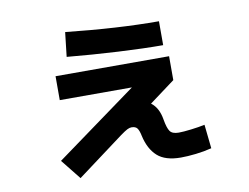

<svg xmlns="http://www.w3.org/2000/svg" viewBox="-74 -726 1149 886"><g transform="rotate(-10 500.0 -283.0)"><path d="M160 -39 541 -316H203V-428H735V-316L615 -227Q650 -201 659 -145Q666 -104 677 -88.5Q688 -73 718 -73Q739 -73 776 -77.5Q813 -82 841 -88L853 24Q818 33 778.5 37.5Q739 42 708 42Q635 42 598 8.5Q561 -25 547 -88Q542 -113 534 -124Q526 -135 507 -135Q498 -135 487 -129.5Q476 -124 454 -108L235 55ZM282 -621Q525 -595 717 -595V-483Q628 -483 507.5 -489.5Q387 -496 269 -507Z"/></g></svg>

Font: Enso
Style: Bold
Weight: 700
Designer: Coji Morishita
Foundry: UNDERFOREST DESIGN
Version: Version 1.000